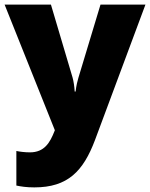

<svg xmlns="http://www.w3.org/2000/svg" viewBox="-21 -573 651 833"><path d="M-1 -553 217 -8 215 -3C196 45 172 88 109 88C86 88 64 85 50 82V232C69 236 93 240 128 240C273 240 340 170 391 35L610 -553H415L319 -235C315 -222 310 -202 307 -176H303C302 -197 298 -222 294 -236L200 -553Z"/></svg>

Font: Noto Sans Malayalam Black
Style: Regular
Weight: 900
Designer: Jelle Bosma - Monotype Design Team
Foundry: Monotype Imaging Inc.
Version: Version 2.104